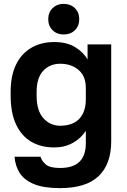

<svg xmlns="http://www.w3.org/2000/svg" viewBox="-20 -759 655 991"><path d="M290 212Q206 212 156 191.5Q106 171 82.5 135Q59 99 55 50H189Q195 71 216 89.5Q237 108 290 108Q357 108 390 76Q423 44 423 -20V-84Q398 -45 356 -21.5Q314 2 260 2Q191 2 140.5 -28Q90 -58 62.5 -117.5Q35 -177 35 -265V-285Q35 -368 62.5 -425Q90 -482 141 -512Q192 -542 260 -542Q326 -542 369 -515Q412 -488 432 -452V-530H554V-30Q554 88 489 150Q424 212 290 212ZM291 -110Q331 -110 360.5 -124.5Q390 -139 406.5 -170Q423 -201 423 -245V-305Q423 -347 406 -374Q389 -401 359 -415.5Q329 -430 291 -430Q237 -430 203 -393.5Q169 -357 169 -285V-265Q169 -188 204 -149Q239 -110 291 -110ZM309 -581Q274 -581 251.5 -603Q229 -625 229 -660Q229 -695 251.5 -717Q274 -739 308 -739Q344 -739 366.5 -717Q389 -695 389 -660Q389 -625 366.5 -603Q344 -581 309 -581Z"/></svg>

Font: Golos Text SemiBold
Style: Regular
Weight: 600
Designer: A.Korolkova, Vitaly Kuzmin
Foundry: ParaType Ltd
Version: Version 2.004